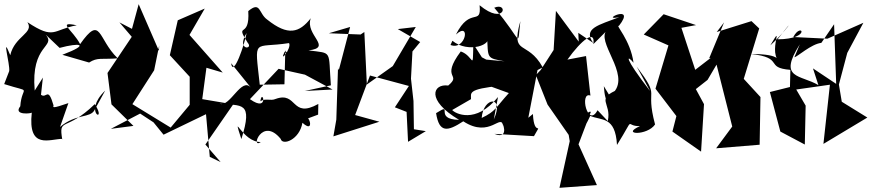

<svg xmlns="http://www.w3.org/2000/svg" viewBox="-39 -627 4167 918"><path d="M166 -256 127 -194C107 -417 230 -400 180 -461L246 -398C342 -424 396 -417 259 -365L387 -328C428 -354 445 -342 524 -348C427 -441 446 -560 344 -416C310 -483 229 -527 328 -506C214 -486 223 -434 92 -521C126 -469 31 -455 10 -363C-34 -472 10 -318 5 -287L-19 -225C121 -180 65 -223 58 -119C22 -74 114 -84 113 -89C93 91 200 37 259 37V42C240 -70 274 7 414 -129C478 -32 352 -86 464 -194L413 -101C393 -61 325 -85 248 -20L288 -134C210 -107 214 -113 217 -123C190 -216 184 -153 157 -174Z M532 -520 591 -451 475 -278 494 -128 599 -25 491 -11 631 -84 695 -42 743 17 946 -81 964 123 1016 148 943 64 1076 -128 928 -153 948 -303 1026 -280 867 -460 940 -586 811 -530 773 -363 868 -260V-126L777 -17L594 -129L698 -291L722 -409L721 -384L624 -607L592 -489Z M1482 -79 1483 -130C1352 -57 1384 -192 1279 -154C1255 -143 1230 -159 1206 -143C1214 -210 1251 -85 1156 -153L1293 -298L1419 -270L1551 -199L1418 -192L1543 -219C1530 -389 1553 -371 1436 -386C1555 -400 1417 -460 1447 -540C1392 -470 1338 -454 1239 -533C1197 -562 1208 -624 1148 -574C1157 -436 1081 -525 1145 -423C1176 -389 1088 -384 1140 -469C1132 -420 1076 -252 1066 -325L1162 -206C1117 -265 1061 -112 1011 -131C1115 -120 1173 -145 1115 38C1069 -105 1118 54 1208 52C1157 89 1214 -72 1303 37C1311 71 1393 42 1407 -40C1478 25 1430 -126 1396 -47ZM1369 -318 1325 -386 1321 -224 1203 -222C1178 -453 1170 -394 1343 -421C1357 -397 1293 -319 1322 -380Z M1997 0 1940 -9 1938 -144 1926 -251 1933 -381 1970 -426 1863 -488 1949 -498 1839 -311 1715 -223 1703 -474 1685 -462 1533 -468 1635 -498 1581 -292 1577 -300 1569 -55 1555 25 1775 -45 1659 -77 1730 -266 1916 -216 1849 -114 1905 -92 1912 51Z M2487 -64 2531 -292 2556 -305C2482 -439 2401 -356 2449 -526C2433 -391 2461 -431 2324 -590C2394 -620 2376 -501 2254 -602C2264 -500 2209 -598 2141 -462C2213 -528 2188 -383 2115 -412L2124 -432C2200 -370 2322 -413 2290 -457C2295 -346 2286 -350 2373 -334L2286 -342L2265 -353L2224 -417C2221 -279 2227 -360 2164 -381C2064 -247 2172 -275 2104 -218C2031 -228 1996 -149 2156 -54C2030 -56 2135 -142 2046 -86C2061 10 2101 2 2176 -47C2306 38 2358 -92 2367 -22C2354 -65 2406 46 2325 13L2514 24C2559 -55 2515 37 2509 -82ZM2213 -153C2214 -182 2193 -201 2356 -217L2295 -218L2394 -182C2329 -111 2333 -96 2264 -63C2272 -166 2375 -172 2322 -56L2342 -163C2235 -31 2136 -85 2123 -101Z M2726 -470 2728 -428 2619 -575 2608 -388 2546 -292 2523 -268 2579 -127 2680 18 2685 48 2636 271 2815 258 2727 63 2786 -92C2754 -107 2715 76 2783 -73C2837 -49 2903 -73 2911 66C3003 -81 2944 -22 3021 -24C2926 18 3056 23 3093 -32C3043 -219 3124 -150 3005 -309L3069 -192C2939 -360 2959 -366 2990 -327C2976 -435 2900 -512 2920 -503C3008 -615 2821 -524 2922 -545C2824 -507 2747 -492 2797 -422ZM2818 -100C2771 -11 2730 -191 2784 -170L2763 -359L2674 -342C2741 -436 2809 -489 2798 -416L2856 -474C2822 -408 2993 -249 2876 -169L2848 -215C2855 -122 2872 -120 2923 -202C2801 -152 2887 -139 2867 -48Z M3423 -520 3352 -349 3359 -350 3186 -217 3299 -251 3219 -494 3289 -507 3134 -559 3039 -462 3157 -410 3095 -203 3195 -72 3176 2 3313 98 3327 -129 3288 -201 3344 -245 3387 -318 3462 -22 3385 82 3593 65 3597 -163 3495 -274 3507 -217 3591 -491 3554 -526 3388 -474Z M3738 -211 3642 -187 3692 2 3809 64 3813 -122 3768 -199 3929 -222 3898 61 4108 -65 3972 -149 3988 -127 3972 -223 4012 -374 4089 -518 3917 -442 3754 -450C3794 -526 3843 -440 3679 -439C3782 -574 3716 -473 3644 -410C3724 -545 3608 -339 3715 -321C3668 -336 3707 -368 3551 -369C3714 -351 3614 -303 3740 -293ZM3759 -353C3773 -355 3840 -417 3888 -422L3949 -511L3959 -226L3848 -300L3874 -220C3788 -271 3679 -248 3785 -415Z"/></svg>

Font: Asimov Silicon
Style: Regular
Weight: 400
Designer: Google
Version: Version 2.000980; 2014